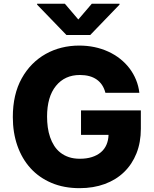

<svg xmlns="http://www.w3.org/2000/svg" viewBox="-20 -976 807 1006"><path d="M47.2 -362.6Q47.2 -481.5 93.8 -565.3Q117.2 -607.6 149.1 -639.7Q181.1 -671.9 219.8 -693.5Q258.5 -715.2 302.7 -726.2Q346.9 -737.2 394.9 -737.2Q478 -737.2 547.2 -705.6Q581.3 -690 609.4 -667.8Q637.4 -645.6 658.4 -618.1Q679.3 -590.6 692.6 -558.2Q706 -525.9 710.2 -489.7H532.3Q520.6 -535.5 486.7 -559.3Q452.8 -583.1 398.4 -583.1Q319.6 -583.1 273.1 -525.9Q226.6 -468.8 226.6 -364.7Q226.6 -336.6 230.3 -309.3Q234 -282 242.4 -257.5Q250.7 -233 264 -212.2Q277.3 -191.4 296.5 -176.3Q315.7 -161.2 340.9 -152.7Q366.1 -144.2 398.4 -144.2Q434.3 -144.2 461.8 -153.1Q489.3 -161.9 508.5 -178.1Q527.7 -194.2 537.8 -217.5Q547.9 -240.8 548.7 -269.5H404.5V-397.7H718V-301.5Q718 -230.1 695.1 -172.6Q672.2 -115.1 630.1 -74.4Q588.1 -33.7 528.8 -11.9Q469.5 9.9 397 9.9Q315 9.9 250 -17.6Q185 -45.1 140.1 -94.5Q95.2 -143.8 71.2 -212.2Q47.2 -280.5 47.2 -362.6ZM320 -956.3 390.3 -873.9 460.9 -956.3H606.2V-951.7L452.8 -792.6H328.1L174.4 -951.7V-956.3Z"/></svg>

Font: Inter P Extra Bold
Style: Regular
Weight: 800
Designer: Rasmus Andersson
Foundry: rsms
Version: Version 3.018;git-588b23468